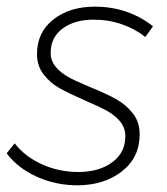

<svg xmlns="http://www.w3.org/2000/svg" viewBox="-27 -547 502 576"><path d="M-7 -87 17 -117Q48 -77 99 -54Q150 -31 208 -31Q270 -31 309.5 -60Q349 -89 349 -138Q349 -164 333 -183Q317 -202 293 -215Q269 -228 227 -246Q179 -267 151.5 -282.5Q124 -298 104 -323.5Q84 -349 84 -385Q84 -450 133 -488.5Q182 -527 257 -527Q310 -527 354.5 -511Q399 -495 432 -468L409 -436Q379 -460 339 -474Q299 -488 254 -488Q197 -488 161 -461.5Q125 -435 125 -389Q125 -364 141 -345.5Q157 -327 180.5 -314.5Q204 -302 245 -285Q292 -266 321.5 -249.5Q351 -233 371.5 -207Q392 -181 392 -144Q392 -75 339.5 -33.5Q287 8 207 9Q140 9 83 -17Q26 -43 -7 -87Z"/></svg>

Font: TypoPRO Montserrat
Style: Italic
Weight: 275
Italic angle: -11.3°
Designer: Julieta Ulanovsky
Foundry: Julieta Ulanovsky
Version: Version 6.001